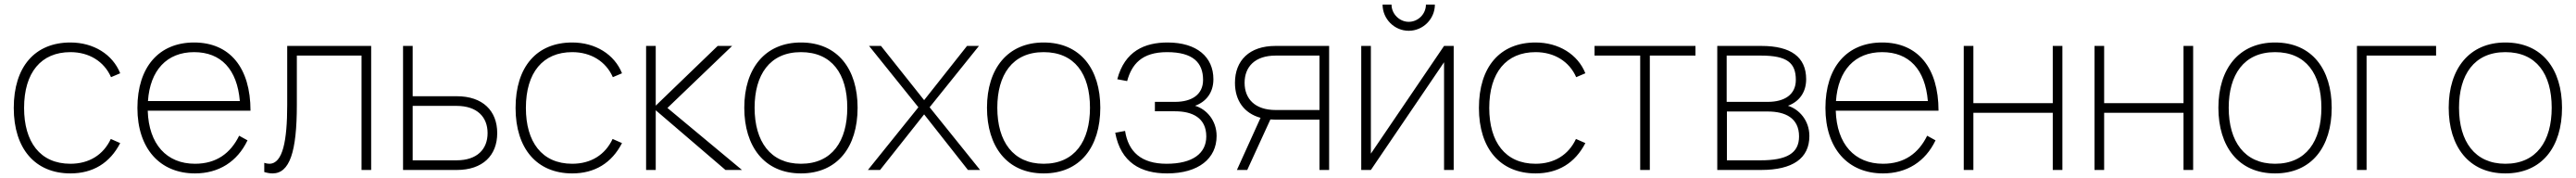

<svg xmlns="http://www.w3.org/2000/svg" viewBox="-20 -740 11228 775"><path d="M287 15C385 15 459 -30 504 -117L463 -135C430.5 -65.5 368 -27 287 -27C154 -27 85 -123 85 -270C85 -424 159 -513 287 -513C368.5 -513 434 -472.5 464 -404L504 -421C471 -503.5 387.5 -555 287 -555C132 -555 40 -449 40 -270C40 -92.5 133.5 15 287 15Z M830 -27C706.5 -27 628.5 -112 624 -258H1072C1072 -445.5 981.5 -555 826 -555C672.5 -555 579 -447.5 579 -270C579 -93.5 677 15 830 15C933.5 15 1014.5 -36 1059 -129L1022.5 -149C985 -73 923.5 -27 830 -27ZM625 -300C634 -434 707.5 -513 826 -513C943.5 -513 1014 -438 1025.5 -300Z M1132 9C1145 13 1157 15 1168 15C1242.5 15 1274 -78.5 1274 -283V-498H1556V0H1598V-540H1232V-283C1232 -128 1213 -27 1154 -27C1147 -27 1140 -28.5 1132 -31Z M1971.5 0C2084 0 2147.5 -63 2147.5 -160.5C2147.5 -258 2084 -321 1971.5 -321H1779V-540H1737V0ZM1779 -42V-279H1970C2060 -279 2105.5 -230.5 2105.5 -160.5C2105.5 -90.5 2060 -42 1970 -42Z M2474.5 15C2572.5 15 2646.5 -30 2691.5 -117L2650.5 -135C2618 -65.5 2555.5 -27 2474.5 -27C2341.5 -27 2272.5 -123 2272.5 -270C2272.5 -424 2346.5 -513 2474.5 -513C2556 -513 2621.5 -472.5 2651.5 -404L2691.5 -421C2658.5 -503.5 2575 -555 2474.5 -555C2319.5 -555 2227.5 -449 2227.5 -270C2227.5 -92.5 2321 15 2474.5 15Z M2796.5 0H2838.5V-260L3142.5 0H3214.5L2889.5 -270L3171.5 -540H3108.5L2838.5 -280V-540H2796.5Z M3471.5 15C3630.5 15 3718.5 -100 3718.5 -271C3718.5 -438 3632.5 -555 3471.5 -555C3314.5 -555 3224.5 -441 3224.5 -271C3224.5 -103 3311.5 15 3471.5 15ZM3471.5 -27C3338.5 -27 3269.5 -124 3269.5 -271C3269.5 -413 3334.5 -513 3471.5 -513C3606.5 -513 3673.5 -418 3673.5 -271C3673.5 -126 3607.5 -27 3471.5 -27Z M3816.5 0 4008.5 -242 4199.5 0H4252.5L4032.5 -273L4247.5 -540H4195.5L4008.5 -304L3820.5 -540H3768.5L3983.5 -273L3763.5 0Z M4529.5 15C4688.5 15 4776.5 -100 4776.5 -271C4776.5 -438 4690.5 -555 4529.5 -555C4372.5 -555 4282.5 -441 4282.5 -271C4282.5 -103 4369.5 15 4529.5 15ZM4529.5 -27C4396.5 -27 4327.5 -124 4327.5 -271C4327.5 -413 4392.5 -513 4529.5 -513C4664.5 -513 4731.5 -418 4731.5 -271C4731.5 -126 4665.5 -27 4529.5 -27Z M5067.5 15C5205.5 15 5283.5 -50.5 5283.5 -148C5283.5 -216 5239 -265 5189.5 -279.5C5236 -296 5269.5 -335 5269.5 -395C5269.5 -492 5197.5 -555 5069.5 -555C4970.5 -555 4883 -518 4850.5 -395L4893.5 -387C4913.5 -460 4957 -513 5067.5 -513C5181.5 -513 5224.5 -466.5 5224.5 -392C5224.5 -328 5175 -296.5 5102.5 -296.5H5014.5V-255.5H5102.5C5177.5 -255.5 5238.5 -227 5238.5 -146C5238.5 -72.5 5179.5 -27 5065.5 -27C4954.5 -27 4898.5 -79.5 4884.5 -170L4841.5 -162C4866 -31.5 4953.5 15 5067.5 15Z M5417 0 5518 -220C5525 -219.5 5532 -219 5539.5 -219H5732V0H5774V-540H5539.5C5427 -540 5363.5 -477 5363.5 -379.5C5363.5 -302.5 5403 -247 5475 -227L5372 0ZM5732 -498V-261H5541C5451 -261 5405.5 -309.5 5405.5 -379.5C5405.5 -449.5 5451 -498 5541 -498Z M6121 -606C6183.5 -606 6235 -657.5 6235 -720H6196C6196 -679.5 6162.5 -645 6121 -645C6080.5 -645 6046 -679.5 6046 -720H6007C6007 -657.5 6058.5 -606 6121 -606ZM6275 -540 5956 -71V-540H5914V0H5956L6275 -469V0H6317V-540Z M6674 15C6772 15 6846 -30 6891 -117L6850 -135C6817.5 -65.5 6755 -27 6674 -27C6541 -27 6472 -123 6472 -270C6472 -424 6546 -513 6674 -513C6755.5 -513 6821 -472.5 6851 -404L6891 -421C6858 -503.5 6774.5 -555 6674 -555C6519 -555 6427 -449 6427 -270C6427 -92.5 6520.5 15 6674 15Z M7172 0V-498H7371V-540H6931V-498H7130V0Z M7657 0C7795 0 7867.5 -50.5 7867.5 -148C7867.5 -215.5 7823 -264.5 7774 -279.5C7820 -296 7853.5 -335 7853.5 -395C7853.5 -492 7786.5 -540 7658.5 -540H7466V0ZM7656.5 -498C7770.5 -498 7808.5 -466.5 7808.5 -392C7808.5 -328 7759 -296.5 7686.5 -296.5H7507V-498ZM7508 -42V-254.5H7686.5C7761.5 -254.5 7822.5 -227 7822.5 -146C7822.5 -72.5 7768.5 -42 7654.5 -42Z M8188.5 -27C8065 -27 7987 -112 7982.5 -258H8430.5C8430.5 -445.5 8340 -555 8184.5 -555C8031 -555 7937.5 -447.5 7937.5 -270C7937.5 -93.5 8035.5 15 8188.5 15C8292 15 8373 -36 8417.5 -129L8381 -149C8343.5 -73 8282 -27 8188.5 -27ZM7983.5 -300C7992.5 -434 8066 -513 8184.5 -513C8302 -513 8372.5 -438 8384 -300Z M8582.5 0V-249H8928.5V0H8970.5V-540H8928.5V-291H8582.5V-540H8540.5V0Z M9152.5 0V-249H9498.5V0H9540.5V-540H9498.5V-291H9152.5V-540H9110.5V0Z M9897.5 15C10056.5 15 10144.5 -100 10144.5 -271C10144.5 -438 10058.5 -555 9897.5 -555C9740.5 -555 9650.5 -441 9650.5 -271C9650.5 -103 9737.5 15 9897.5 15ZM9897.5 -27C9764.5 -27 9695.5 -124 9695.5 -271C9695.5 -413 9760.5 -513 9897.5 -513C10032.5 -513 10099.5 -418 10099.5 -271C10099.5 -126 10033.5 -27 9897.5 -27Z M10296.5 0V-498H10599.5V-540H10254.5V0Z M10901.5 15C11060.5 15 11148.5 -100 11148.5 -271C11148.5 -438 11062.5 -555 10901.5 -555C10744.5 -555 10654.5 -441 10654.5 -271C10654.5 -103 10741.5 15 10901.5 15ZM10901.5 -27C10768.5 -27 10699.5 -124 10699.5 -271C10699.5 -413 10764.5 -513 10901.5 -513C11036.5 -513 11103.5 -418 11103.5 -271C11103.5 -126 11037.5 -27 10901.5 -27Z"/></svg>

Font: Vela Sans ExtLt
Style: Regular
Weight: 200
Designer: Principal design: Mikhail Sharanda - project Manrope.
Design modification: Ravid Balaliev
Foundry: Mikhail Sharanda
Version: Version 1.001